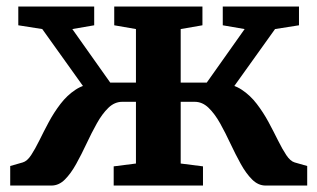

<svg xmlns="http://www.w3.org/2000/svg" viewBox="-20 -576 985 596"><path d="M11.7 0V-60.7L50.6 -71.8Q64.3 -75.7 76.6 -94.4Q88.9 -113.2 102.3 -140.3Q115.6 -167.5 131.5 -197.2Q147.4 -226.9 167.8 -253.5Q188.1 -280.1 214.5 -297.5Q240.8 -314.9 275.2 -316.6V-256.4L111.2 -485.8L36.8 -497.5V-555.7H272.4V-497.5L204.5 -485.8L322.2 -319.6H402V-485.8L334.6 -497.5V-555.7H608.4V-497.5L540.9 -485.8V-319.6H621.8L739.4 -485.8L671.5 -497.5V-555.7H908.1V-497.5L833.8 -485.8L669.7 -256.4V-316.6Q704.1 -314.9 730.4 -297.5Q756.8 -280.1 777.1 -253.5Q797.5 -226.9 813.5 -197.2Q829.4 -167.5 842.9 -140.3Q856.3 -113.2 868.8 -94.4Q881.3 -75.7 894.7 -71.8L933.6 -60.7V0H804.7Q781.5 0 762.7 -18.7Q743.9 -37.4 727.4 -67.1Q711 -96.8 695.4 -130Q679.9 -163.2 663.4 -192.9Q646.8 -222.6 627.5 -241.3Q608.2 -260 584.2 -260H540.9V-68.4L610.1 -59.6V0H332.9V-59.6L402 -68.4V-260H359.7Q335.7 -260 316.4 -241.3Q297.1 -222.6 280.6 -192.9Q264 -163.2 248.5 -130Q233 -96.8 216.5 -67.1Q200.1 -37.4 181.4 -18.7Q162.8 0 139.3 0Z"/></svg>

Font: Merriweather 7pt Light
Style: Regular
Weight: 300
Designer: Eben Sorkin
Foundry: Eben Sorkin
Version: Version 2.200;gftools[0.9.31]